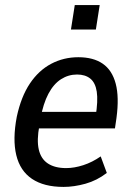

<svg xmlns="http://www.w3.org/2000/svg" viewBox="-20 -726 517 755"><path d="M230 9Q153 9 106 -22.5Q59 -54 44 -116Q29 -178 46 -267Q63 -346 97.5 -397.5Q132 -449 181 -475Q230 -501 288 -501Q347 -501 384 -475.5Q421 -450 435 -397Q449 -344 438 -262L432 -221H117L127 -286H374L356 -268Q366 -330 360.5 -365.5Q355 -401 335 -417Q315 -433 283 -433Q249 -433 220 -414.5Q191 -396 170.5 -357.5Q150 -319 139 -259L135 -233Q124 -175 132.5 -138Q141 -101 168.5 -83Q196 -65 240 -65Q272 -65 307.5 -76.5Q343 -88 376 -111L400 -46Q361 -16 316 -3.5Q271 9 230 9ZM259 -610 274 -706H372L357 -610Z"/></svg>

Font: Nunito Sans 10pt Condensed SemiBold
Style: Italic
Weight: 600
Width: 3
Italic angle: -9°
Designer: Vernon Adams
Foundry: Vernon Adams
Version: Version 3.101;gftools[0.9.27]